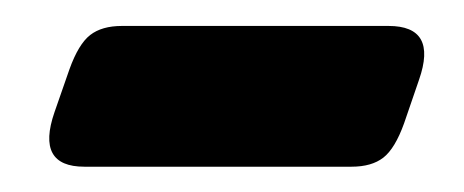

<svg xmlns="http://www.w3.org/2000/svg" viewBox="-20 -323 358 148"><path d="M279.5 -303Q317.5 -303 303 -261.5L291.5 -228Q284.5 -208.5 275.5 -201.5Q266.5 -194.5 251 -194.5H45Q7.5 -194.5 22 -236.5L33.5 -269.5Q40.5 -289 49.5 -296Q58.5 -303 74 -303Z"/></svg>

Font: Fraunces 144pt SuperSoft
Style: Bold Italic
Weight: 700
Italic angle: -16°
Version: Version 1.000;[0bf87f6ff]